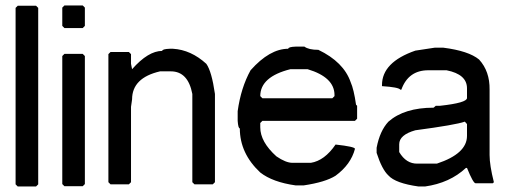

<svg xmlns="http://www.w3.org/2000/svg" viewBox="-20 -677 1845 697"><path d="M44.4 -656.2H110.8L118.7 -648.4V-7.8L110.8 0H44.4L36.6 -7.8V-648.4Z M213.9 -657.2H280.3L288.1 -649.4V-583L280.3 -575.2H213.9L206.1 -583V-649.4ZM213.9 -481.4H280.3L288.1 -473.6V-8.8L280.3 -1H213.9L206.1 -8.8V-473.6Z M596.2 -500H607.9Q673.3 -496.1 729 -445.3Q748.5 -418 760.3 -335.9V-15.6L752.4 -7.8H686L678.2 -15.6V-335.9Q662.6 -418 600.1 -418H561Q459.5 -394.5 459.5 -316.4L455.6 -289.1V-15.6L447.8 -7.8H381.3L373.5 -15.6V-480.5L381.3 -488.3H447.8L455.6 -480.5V-445.3L459.5 -425.8Q518.1 -492.2 568.8 -492.2Q568.8 -499 596.2 -500Z M1053.7 -507.8H1085Q1100.6 -496.1 1135.7 -496.1Q1227.5 -452.1 1252.9 -378.9Q1264.6 -352.5 1272.5 -296.9L1276.4 -293V-246.1L1268.6 -238.3H932.6L924.8 -230.5V-214.8Q924.8 -162.1 983.4 -109.4Q1017.6 -85.9 1042 -85.9H1108.4Q1158.2 -93.8 1198.2 -152.3Q1268.6 -144.5 1268.6 -136.7Q1253.9 -80.1 1198.2 -39.1Q1161.1 -15.6 1082 -3.9H1053.7Q969.7 -15.6 924.8 -50.8Q850.6 -120.1 850.6 -210.9Q844.7 -210.9 842.8 -238.3V-273.4Q854.5 -358.4 889.6 -421.9Q959 -500 1026.4 -500Q1026.4 -506.8 1053.7 -507.8ZM924.8 -328.1 932.6 -320.3H1186.5L1194.3 -328.1V-332Q1194.3 -396.5 1096.7 -425.8H1034.2Q924.8 -398.4 924.8 -328.1Z M1558.1 -503.9H1589.4Q1681.2 -492.2 1719.2 -460.9Q1758.3 -418 1757.3 -351.6V-114.3Q1757.3 -77.1 1772.9 -15.6L1769 -11.7H1706.5Q1697.8 -11.7 1675.3 -67.4H1671.4Q1612.8 -12.7 1522.9 0H1499.5Q1415.5 -11.7 1390.1 -40Q1366.7 -61.5 1347.2 -122.1V-140.6Q1358.9 -202.1 1390.1 -235.4Q1447.8 -286.1 1554.2 -286.1L1562 -293H1577.6Q1675.3 -303.7 1675.3 -321.3V-356.4Q1675.3 -407.2 1601.1 -421.9H1534.7Q1462.4 -421.9 1437 -351.6H1433.1Q1427.2 -360.4 1366.7 -364.3V-368.2Q1366.7 -451.2 1487.8 -493.2ZM1429.2 -153.3V-125Q1454.6 -82 1495.6 -83H1565.9Q1675.3 -119.1 1675.3 -183.6V-226.6L1667.5 -235.4Q1634.3 -223.6 1487.8 -204.1Q1429.2 -187.5 1429.2 -153.3Z"/></svg>

Font: Urdu Khush Khati
Style: Regular
Weight: 400
Version: Version 001.500